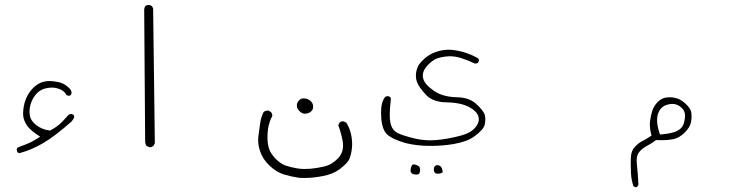

<svg xmlns="http://www.w3.org/2000/svg" viewBox="-20 -438 3040 775"><path d="M279.3 36.1Q279.3 34.7 279.3 33.2Q279.3 29.3 277.3 25.9L269 22Q261.2 22 255.4 26.9Q230.5 55.7 216.1 67.1Q201.7 78.6 186 86.9L182.1 88.9L177.7 88.4Q148.9 84 127.4 67.9Q104 50.3 100.1 26.9Q99.1 19.5 99.1 12.2Q99.1 -1.5 103 -15.6Q111.3 -43.5 129.9 -62.5Q145 -77.6 167.5 -82Q178.7 -84.5 191.2 -84.5Q203.6 -84.5 217.3 -79.6Q239.3 -72.3 248.5 -54.7L255.4 -51.3Q261.2 -51.3 265.1 -53.7L269 -61.5Q269 -61.5 269 -62Q269 -73.2 259.3 -82.5Q244.6 -96.2 231 -101.8Q217.3 -107.4 196.3 -109.9Q189 -110.8 185.1 -110.8Q181.2 -110.8 178.7 -110.8Q176.3 -110.8 172.4 -110.8Q164.6 -109.9 156.7 -108.4Q133.8 -103 112.8 -82Q98.6 -67.4 88.9 -48.3Q77.1 -24.4 74.2 4.4Q73.2 12.2 73.2 19Q73.2 37.1 79.1 50.3Q87.4 69.3 99.1 80.8Q110.8 92.3 125.5 102.5L142.1 113.8L125 124.5Q105.5 136.7 86.7 143.8Q67.9 150.9 50.8 157.7L47.4 164.6Q47.4 170.9 50.8 176.8Q54.2 179.2 58.6 180.2Q106.4 167.5 153.8 139.9Q201.2 112.3 269 52.2Q275.9 44.4 279.3 36.1Z M582.5 156.2Q583.5 156.2 585.9 156.2Q592.3 156.2 599.1 150.9L605 140.1L598.1 -403.3L593.8 -413.1L583.5 -418Q582 -418 581.1 -418Q572.8 -418 566.9 -413.6Q562.5 -407.7 562 -399.9L565.9 131.8Q565.9 142.6 571.3 150.9Z M1210.9 -40.5Q1208 -41 1205.8 -41Q1203.6 -41 1200.7 -40.5Q1193.8 -40 1187.5 -33.2Q1178.2 -24.4 1178.2 -12.2Q1178.2 0 1188 9.8Q1197.8 19.5 1208 21Q1227.1 21 1236.8 10.7Q1244.1 3.9 1244.1 -8.1Q1244.1 -20 1234.6 -29.3Q1225.1 -38.6 1210.9 -40.5ZM1022 127.4Q1022 149.9 1030.3 173.3Q1040.5 204.6 1068.1 230.7Q1095.7 256.8 1125.2 265.9Q1154.8 274.9 1187.5 279.8Q1196.3 280.3 1208.5 280.3Q1244.6 280.3 1281.7 272.9Q1325.7 265.1 1354.5 242.2Q1383.8 219.2 1390.1 204.1Q1397.5 187 1400.4 161.1Q1401.4 152.3 1401.4 145.5Q1401.4 94.7 1377.9 57.1L1366.7 51.8Q1365.7 51.8 1363.3 51.8Q1356.9 51.8 1351.1 56.2Q1347.2 61.5 1345.7 68.4Q1356.9 98.1 1363.3 131.8Q1364.7 141.1 1364.7 149.9Q1364.7 179.2 1344.7 200.7Q1320.3 226.6 1289.1 233.9Q1260.7 240.7 1232.4 243.2Q1221.7 244.1 1207.8 244.1Q1193.8 244.1 1179.7 241.7Q1152.8 237.3 1132.3 230Q1108.4 221.2 1086.4 196.3Q1064.5 171.4 1061 139.6Q1059.6 127 1059.6 117.2Q1059.6 97.7 1062 81.5Q1066.4 53.7 1079.1 30.3Q1079.1 29.8 1079.1 28.1Q1079.1 26.4 1078.6 23.9Q1077.6 19 1073.7 14.2L1063 8.3Q1055.2 8.3 1051 10Q1046.9 11.7 1044.4 13.7Q1034.2 33.2 1030.5 56.6Q1026.9 80.1 1022.9 112.3Q1022 119.6 1022 127.4Z M1518.1 16.6Q1518.1 70.8 1535.6 96.7Q1552.2 120.6 1617.7 139.6Q1662.1 150.9 1717.3 150.9Q1767.1 150.9 1809.6 143.6Q1864.7 134.3 1893.6 113.3Q1931.6 85.9 1936.5 65.4Q1939 53.7 1939 43.9Q1939 34.2 1937 26.4Q1932.6 9.8 1903.3 -17.6Q1874.5 -44.4 1825.7 -45.4Q1767.1 -46.4 1731 -71.8Q1693.4 -97.7 1688 -122.1Q1686.5 -127.4 1686.5 -132.8Q1686.5 -153.3 1704.6 -172.9Q1725.1 -194.8 1742.9 -201.7Q1760.7 -208.5 1786.6 -210.4Q1791.5 -210.9 1796.4 -210.9Q1818.4 -210.9 1842.8 -203.1Q1870.1 -194.3 1896.5 -181.6Q1897.5 -181.6 1898.9 -181.6Q1904.3 -181.6 1908.2 -183.6L1913.1 -191.4Q1913.1 -192.9 1913.1 -193.4Q1913.1 -193.8 1913.1 -194.3Q1913.1 -194.8 1912.8 -195.8Q1912.6 -196.8 1912.6 -197.5Q1912.6 -198.2 1912.1 -199.2Q1911.6 -200.7 1910.6 -202.1Q1878.4 -220.7 1844.2 -229.5Q1813 -237.3 1792.5 -237.3Q1772 -237.3 1752.9 -232.4Q1721.7 -224.1 1702.1 -208.5Q1681.6 -191.9 1671.9 -178.2Q1663.1 -165.5 1659.7 -145.5Q1658.7 -139.2 1658.7 -133.3Q1658.7 -119.1 1663.1 -107.4Q1671.4 -84.5 1700.7 -54.2Q1727.5 -25.9 1782.2 -24.9Q1854.5 -23.9 1891.1 5.4Q1912.6 22 1912.6 43.5Q1912.6 54.2 1907.2 64Q1896 85.9 1869.6 98.6Q1854.5 106 1835 110.8Q1784.7 123.5 1740.7 127.4Q1728.5 128.4 1716.3 128.4Q1684.1 128.4 1652.3 120.6Q1609.9 110.4 1588.4 100.6Q1561.5 88.4 1555.7 56.6Q1553.2 45.4 1553.2 24.2Q1553.2 2.9 1557.1 -32.7Q1557.6 -35.6 1557.6 -37.1Q1557.6 -42 1555.7 -45.9L1547.9 -49.8Q1546.9 -49.8 1544.9 -49.8Q1540 -49.8 1535.6 -47.4Q1518.1 -28.3 1518.1 16.6ZM1746.6 263.2Q1750.5 263.2 1754.4 262.7Q1762.2 261.2 1765.6 258.3Q1766.6 257.8 1766.6 255.9Q1766.6 253.9 1766.6 252.9Q1766.6 252 1766.1 250Q1765.6 248 1765.1 245.8Q1764.6 243.7 1763.9 241.9Q1763.2 240.2 1762.2 238.8Q1758.8 231.9 1752 230Q1748 228.5 1744.1 228.5Q1739.7 228.5 1735.4 232.9Q1731 237.3 1731 245.1Q1731 248 1731.2 250.2Q1731.4 252.4 1732.4 254.4Q1735.4 263.2 1746.6 263.2ZM1637.2 250Q1637.2 256.8 1640.1 259.8Q1643.1 262.7 1647.7 264.6Q1652.3 266.6 1661.6 266.6Q1664.6 266.6 1667.5 265.6Q1670.4 264.6 1671.4 263.7Q1672.4 262.7 1672.9 261.2Q1675.8 254.9 1675.8 249.5Q1675.8 238.3 1671.4 233.9Q1667.5 230.5 1660.6 228Q1653.8 225.6 1650.4 225.6Q1646.5 225.6 1644.5 227.5Q1639.2 232.9 1637.7 245.1Q1637.2 247.6 1637.2 250Z M2632.3 46.4Q2632.3 32.7 2635.7 22Q2640.6 7.3 2650.6 -2.7Q2660.6 -12.7 2676.3 -16.1Q2685.1 -18.6 2693.4 -18.6Q2715.8 -18.6 2731.9 -2.4Q2745.1 10.7 2745.1 27.8Q2745.1 44.9 2739.3 62.5Q2732.4 82 2709.5 92.3Q2689 100.6 2654.8 104L2644 105L2640.6 94.7Q2632.3 67.4 2632.3 46.4ZM2543.9 317.4Q2544.9 317.4 2545.7 317.4Q2546.4 317.4 2547.4 317.4Q2548.3 317.4 2549.3 316.9Q2551.3 316.4 2552.7 314.9L2557.1 307.6Q2554.2 252.9 2550.8 226.1Q2549.8 218.3 2549.8 211.4Q2549.8 188.5 2560.1 175.8Q2571.3 161.6 2591.3 150.9Q2607.9 142.1 2624 130.4L2627.4 127.4Q2641.6 127.9 2650.9 127.9Q2676.8 127.9 2697.3 124Q2722.2 118.7 2744.1 96.7Q2766.1 74.7 2769 55.7Q2771.5 43.9 2771.5 33.9Q2771.5 23.9 2770.8 19Q2770 14.2 2769.5 12.2Q2769 10.3 2768.1 8.1Q2767.1 5.9 2765.9 3.7Q2764.6 1.5 2763.2 -0.7Q2761.7 -2.9 2760.3 -5.4Q2754.9 -12.2 2747.1 -19.5Q2725.6 -39.6 2704.1 -43Q2692.9 -45.4 2686 -45.4Q2672.9 -45.4 2664.1 -43.5Q2647.5 -39.6 2633.3 -24.7Q2619.1 -9.8 2612.8 9.8Q2606 31.2 2603.5 53.7Q2603 59.1 2603 64.9Q2603 81.5 2607.4 100.1L2609.9 109.4L2602.1 114.3Q2586.9 124.5 2570.3 132.8Q2556.6 139.6 2541.5 156.2Q2527.8 170.4 2526.4 198.2Q2525.9 211.9 2525.9 220.2Q2525.9 243.7 2526.9 259.8Q2528.3 289.6 2537.1 314Z"/></svg>

Font: NaikaiFont
Style: ExtraLight
Weight: 200
Version: Version 1.89